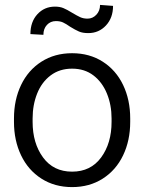

<svg xmlns="http://www.w3.org/2000/svg" viewBox="-20 -753 588 783"><path d="M340 -618Q317 -618 302 -624.5Q287 -631 266 -644Q249 -656 237 -661.5Q225 -667 208 -667Q186 -667 171.5 -651.5Q157 -636 157 -611L104 -614Q104 -664 132.5 -695Q161 -726 204 -726Q224 -726 238.5 -720Q253 -714 274 -701Q294 -689 307 -683Q320 -677 337 -677Q358 -677 373 -693Q388 -709 388 -733L441 -729Q441 -680 412 -649Q383 -618 340 -618ZM274 -536Q345 -536 399 -501.5Q453 -467 482 -406.5Q511 -346 511 -270V-256Q511 -180 482 -119.5Q453 -59 399 -24.5Q345 10 274 10Q203 10 149 -24.5Q95 -59 66 -119.5Q37 -180 37 -256V-270Q37 -346 66 -406.5Q95 -467 149 -501.5Q203 -536 274 -536ZM274 -53Q350 -53 392.5 -111Q435 -169 435 -256V-270Q435 -325 416 -371.5Q397 -418 361 -445.5Q325 -473 274 -473Q223 -473 186.5 -445.5Q150 -418 131.5 -371.5Q113 -325 113 -270V-256Q113 -169 155.5 -111Q198 -53 274 -53Z"/></svg>

Font: Freesentation 4 Regular
Style: Regular
Weight: 400
Designer: glyphs from Roboto by Christian Robertson / Hangul glyphs from Noto Sans CJK(Source Han Sans) by Jang Soo-young and Kang
Foundry: PT&
Version: Version 2.001